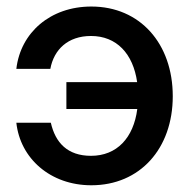

<svg xmlns="http://www.w3.org/2000/svg" viewBox="-20 -547 574 579"><path d="M255.4 11.7C402.3 11.7 501 -99.1 501 -256.8C501 -415.5 402.3 -527.3 255.4 -527.3C131.8 -527.3 42 -448.7 29.3 -339.4H131.8C142.6 -397.5 184.6 -438.5 254.4 -438.5C331.5 -438.5 381.3 -385.3 393.6 -299.3H180.2V-218.3H394C382.8 -131.3 332.5 -77.1 254.4 -77.1C183.6 -77.1 147 -116.7 133.3 -176.8H29.3C41 -69.3 131.8 11.7 255.4 11.7Z"/></svg>

Font: Inteeer Medium
Style: Regular
Weight: 500
Designer: Rasmus Andersson
Foundry: rsms
Version: Version 4.001;Glyphs 3.4 (3402)